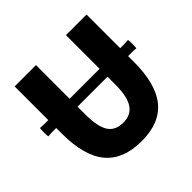

<svg xmlns="http://www.w3.org/2000/svg" viewBox="-185 -932 1133 1133"><g transform="rotate(-45 381.5 -365.5)"><path d="M384 14Q233 14 158 -74Q82 -164 82 -350V-398H48Q37 -398 15 -396Q12 -398 12 -431.5Q12 -465 15 -466Q31 -464 48 -464H82V-745H260V-464H510V-745H682V-604V-464H715Q726 -464 748 -466Q751 -465 751 -431.5Q751 -398 748 -396Q732 -398 715 -398H682V-350Q682 -163 607 -74Q534 14 384 14ZM384 -140Q447 -140 477 -183Q510 -229 510 -331V-398H385H260V-331Q260 -228 291 -183Q321 -140 384 -140Z"/></g></svg>

Font: GenSekiGothic TW H
Style: Regular
Weight: 900
Version: Version 1.501;PS 1;hotconv 16.6.51;makeotf.lib2.5.65220